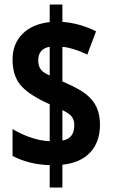

<svg xmlns="http://www.w3.org/2000/svg" viewBox="-20 -780 503 858"><path d="M258.8 -759.8V-682.1Q335.4 -676.8 409.2 -640.1L370.1 -536.1Q307.1 -566.4 258.8 -570.8V-416Q273.9 -410.2 273.9 -409.2Q336.9 -381.8 367.2 -356.9Q397.5 -332 412.1 -299.6Q426.8 -267.1 426.8 -223.1Q426.8 -145.5 383.1 -98.9Q339.4 -52.2 258.8 -43.9V58.1H202.1V-42Q109.4 -44.9 36.1 -83V-203.1Q122.1 -152.8 202.1 -148.9V-314L185.1 -321.8Q102.1 -361.3 68.8 -403.3Q36.1 -445.3 36.1 -514.2Q36.1 -583 79.6 -627.7Q123 -672.4 202.1 -681.2V-759.8ZM150.9 -509.8Q150.9 -484.9 162.6 -469.5Q174.3 -454.1 202.1 -442.9V-570.8Q150.9 -562.5 150.9 -509.8ZM312 -220.2Q312 -242.2 302.2 -256.8Q292.5 -271.5 258.8 -288.1V-151.9Q312 -161.1 312 -220.2Z"/></svg>

Font: Open Sans Hebrew Condensed
Style: Bold
Weight: 700
Width: 3
Foundry: Ascender Corporation, Yanek Iontef
Version: Version 2.001;PS 002.001;hotconv 1.0.70;makeotf.lib2.5.58329